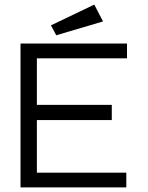

<svg xmlns="http://www.w3.org/2000/svg" viewBox="-20 -813 640 833"><path d="M69 0V-624H531V-560H140V-358H465V-292H140V-64H528V0ZM224 -660 201 -703 389 -793 427 -720Z"/></svg>

Font: Inconsolata Expanded
Style: Regular
Weight: 400
Width: 7
Monospace: yes
Designer: Raph Levien, Cyreal, Brenton Simpson
Foundry: Raph Levien, Cyreal, Google
Version: Version 3.000; ttfautohint (v1.8.2.53-6de2)